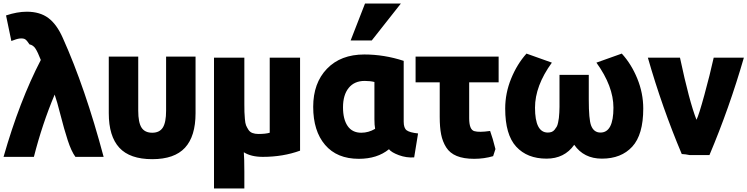

<svg xmlns="http://www.w3.org/2000/svg" viewBox="-35 -863 4212 1082"><path d="M273 -330Q203 -164 156 21H-15Q75 -294 195 -525Q178 -569 165 -589Q152 -609 131 -613Q117 -635 107 -641.5Q97 -648 76 -646Q59 -644 29 -632L-1 -776Q62 -797 116 -797Q190 -797 237.5 -761.5Q285 -726 319 -649Q445 -369 549 21H390Q367 -10 346.5 -73Q326 -136 306 -215Q286 -294 273 -330Z M823 34Q697 34 637.5 -30.5Q578 -95 578 -225V-544H744V-239Q744 -173 762.5 -144Q781 -115 823 -115Q864 -115 882.5 -144Q901 -173 901 -239V-544H1067V-225Q1067 -95 1007.5 -30.5Q948 34 823 34Z M1446 21Q1380 21 1339 -5Q1342 31 1342 104V199H1171V-538H1342V-277Q1342 -246 1342.5 -232Q1343 -218 1345 -193Q1347 -168 1351.5 -157Q1356 -146 1364.5 -132.5Q1373 -119 1387.5 -113.5Q1402 -108 1421 -108Q1462 -108 1485 -115V-538H1656V-14Q1560 21 1446 21Z M2157 -22Q2091 32 1987 32Q1864 32 1797 -46.5Q1730 -125 1730 -261Q1730 -395 1807.5 -475.5Q1885 -556 2018 -556Q2130 -556 2240 -520V-177Q2240 -141 2257 -128.5Q2274 -116 2321 -111L2299 24Q2255 27 2213 11.5Q2171 -4 2157 -22ZM2075 -191V-401Q2051 -407 2020 -407Q1962 -407 1930 -367.5Q1898 -328 1898 -258Q1898 -191 1924 -153Q1950 -115 2001 -115Q2042 -115 2079 -137Q2075 -158 2075 -191ZM2060 -635H1941L2022 -843H2224Z M2757 -23 2744 17Q2693 32 2637 32Q2578 32 2539 16Q2500 0 2479.5 -32.5Q2459 -65 2451 -105.5Q2443 -146 2443 -204V-399H2307V-544H2775V-399H2609V-197Q2609 -132 2638 -124Q2665 -116 2727 -125Q2742 -84 2757 -23Z M3118 -441H3283V-302Q3283 -190 3296 -156Q3311 -116 3349 -116Q3422 -116 3422 -256Q3422 -377 3326 -510L3469 -561Q3523 -502 3556.5 -420Q3590 -338 3590 -251Q3590 -104 3528 -36.5Q3466 31 3357 31Q3255 31 3201 -47Q3146 31 3045 31Q2936 31 2874 -36.5Q2812 -104 2812 -251Q2812 -338 2845.5 -420Q2879 -502 2932 -561L3075 -510Q2980 -379 2980 -256Q2980 -116 3052 -116Q3064 -116 3073.5 -119.5Q3083 -123 3090 -131.5Q3097 -140 3102 -148.5Q3107 -157 3110 -172Q3113 -187 3114.5 -198Q3116 -209 3117 -229Q3118 -249 3118 -260.5Q3118 -272 3118 -294Q3118 -299 3118 -302Z M3890 -188Q3903 -213 3934.5 -328Q3966 -443 3987 -538H4157Q4075 -254 3963 11H3852Q3829 6 3807 5Q3696 -258 3616 -538H3797Q3850 -289 3890 -188Z"/></svg>

Font: Repo
Style: ExtraBold
Weight: 800
Designer: Stefan Peev
Foundry: Context Ltd
Version: Version 001.000